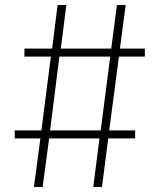

<svg xmlns="http://www.w3.org/2000/svg" viewBox="-20 -750 640 770"><path d="M116 0 142 -195H39V-227H146L184 -523H78V-555H189L211 -730H246L224 -555H426L449 -730H484L461 -555H561V-523H457L418 -227H522V-195H414L389 0H354L379 -195H177L151 0ZM179 -212 166 -227H399L382 -212L424 -538L437 -523H204L220 -538Z"/></svg>

Font: M PLUS Code Latin Expanded ExtraLight
Style: Regular
Weight: 250
Width: 7
Designer: Coji Morishita
Foundry: UNDERFOREST DESIGN
Version: Version 1.002; ttfautohint (v1.8.3)